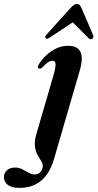

<svg xmlns="http://www.w3.org/2000/svg" viewBox="-144 -692 487 958"><path d="M253.5 -338.5 125 103Q83 245.5 -47 245.5Q-85.5 245.5 -105 230.5Q-124.5 215.5 -124.5 192Q-124.5 172 -109.8 158Q-95 144 -69.5 144Q-49.5 144 -32.8 152.5Q-16 161 -1 169.8Q14 178.5 29.5 178.5Q45 178.5 56.8 167Q68.5 155.5 69.5 135.5Q69.5 123.5 61 110.8Q52.5 98 43.2 81Q34 64 30.5 39Q27 14 37.5 -23L122 -313.5Q133.5 -353 133.2 -371Q133 -389 117.5 -389Q108 -389 96 -381.5Q84 -374 66.5 -354.5Q57 -347.5 50 -350Q39 -354.5 49.5 -370.5Q73.5 -410.5 113 -437Q152.5 -463.5 196.5 -463.5Q290.5 -463.5 253.5 -338.5ZM316.7 -498.8Q307.8 -491.9 298.7 -501L219.1 -580.5L102.6 -503.5Q89.5 -494.7 83.4 -501.8Q78.5 -508.8 89.5 -520.7L209.8 -654.1Q218.3 -662.9 225.3 -667.6Q232.2 -672.3 240.6 -672.2Q248.5 -672.1 253.2 -667.2Q258 -662.4 262 -653.4L320.3 -517.7Q325.5 -505.7 316.7 -498.8Z"/></svg>

Font: Fraunces 72pt SemiBold
Style: Italic
Weight: 600
Italic angle: -16°
Version: Version 1.000;[b76b70a41]